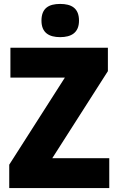

<svg xmlns="http://www.w3.org/2000/svg" viewBox="-20 -957 600 977"><path d="M286 -937C229 -937 191 -916 191 -852C191 -790 230 -768 286 -768C342 -768 382 -790 382 -852C382 -916 343 -937 286 -937ZM536 0V-152H246L529 -595V-714H33V-562H310L27 -119V0Z"/></svg>

Font: Noto Sans Arabic UI SmCn Bk
Style: Regular
Weight: 900
Width: 4
Designer: Monotype Design Team, Nadine Chahine and Nizar Qandah
Foundry: Monotype Imaging Inc.
Version: Version 2.010